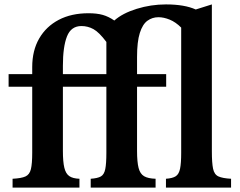

<svg xmlns="http://www.w3.org/2000/svg" viewBox="-20 -850 1088 870"><path d="M37 0V-40Q77 -42 95.5 -50.5Q114 -59 120 -83.5Q126 -108 126 -158V-457H19V-514H126V-546Q126 -621 157.5 -675.5Q189 -730 246 -760Q303 -790 381 -790Q419 -790 445.5 -782.5Q472 -775 498 -757Q535 -790 599.5 -810Q664 -830 732 -830Q816 -830 867 -807L940 -830V-164Q940 -112 945.5 -85.5Q951 -59 970 -50.5Q989 -42 1027 -40V0H732V-40Q762 -42 776.5 -51.5Q791 -61 796 -86Q801 -111 801 -157V-725Q776 -750 749 -761Q722 -772 698 -772Q670 -772 648 -756Q626 -740 613.5 -700.5Q601 -661 601 -592V-514H733V-457H601V-166Q601 -116 608 -89Q615 -62 633 -51.5Q651 -41 685 -40V0H391V-40Q422 -42 437 -50.5Q452 -59 457 -84Q462 -109 462 -158V-457H265V-166Q265 -117 271.5 -90Q278 -63 294 -52Q310 -41 340 -40V0ZM265 -514H462V-660Q429 -704 403.5 -718Q378 -732 349 -732Q302 -732 283.5 -685Q265 -638 265 -552Z"/></svg>

Font: Libre Baskerville
Style: Bold
Weight: 700
Designer: Pablo Impallari, Rodrigo Fuenzalida
Foundry: Pablo Impallari, Rodrigo Fuenzalida
Version: Version 1.051; ttfautohint (v1.8.4.7-5d5b)